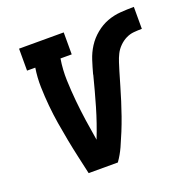

<svg xmlns="http://www.w3.org/2000/svg" viewBox="-101 -627 711 723"><g transform="rotate(-20 254.5 -265.0)"><path d="M135 0Q127 -36 119 -71.5Q111 -107 104 -143.5Q97 -180 91 -216.5Q85 -253 81.5 -290.5Q78 -328 77 -366Q76 -404 82 -442H49V-530H228V-442H183Q176 -399 177.5 -356.5Q179 -314 183 -272.5Q187 -231 193 -190Q199 -149 206 -108Q206 -108 206 -108Q206 -108 206 -108Q229 -166 246 -224.5Q263 -283 278 -342V-344Q285 -370 293.5 -396.5Q302 -423 317 -446.5Q332 -470 354.5 -488.5Q377 -507 402.5 -516.5Q428 -526 455 -528Q482 -530 509 -530V-442Q492 -442 476 -440.5Q460 -439 445 -431.5Q430 -424 417.5 -411.5Q405 -399 397.5 -384Q390 -369 385 -353Q380 -337 375 -321Q367 -294 359 -266.5Q351 -239 342.5 -212Q334 -185 324.5 -158Q315 -131 304 -104Q293 -77 281 -50.5Q269 -24 252 0Z"/></g></svg>

Font: Iosevka Curly Slab SmBdObl
Style: Regular
Weight: 600
Italic angle: -9°
Monospace: yes
Designer: Belleve Invis
Foundry: Belleve Invis
Version: Version 11.0.0; ttfautohint (v1.8.3)